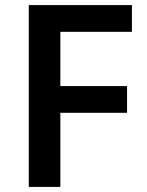

<svg xmlns="http://www.w3.org/2000/svg" viewBox="-20 -734 576 754"><path d="M217 0H93V-714H498V-609H217V-396H479V-291H217Z"/></svg>

Font: Noto Sans New Tai Lue Semibold
Style: Regular
Weight: 400
Designer: Monotype Design Team
Foundry: Monotype Imaging Inc.
Version: Version 2.004; ttfautohint (v1.8.4.7-5d5b)